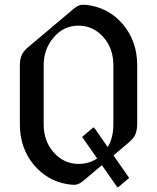

<svg xmlns="http://www.w3.org/2000/svg" viewBox="-20 -767 660 807"><path d="M325.2 -191.4 371.1 -230.5H376L432.6 -148.9Q456.5 -187 456.5 -244.1V-493.2Q456.5 -563.5 414.6 -610.8Q371.6 -659.2 310.1 -659.2Q248 -659.2 206.5 -610.8Q163.6 -561.5 163.6 -493.2V-244.1Q163.6 -173.8 205.6 -126.5Q248.5 -78.1 310.1 -78.1Q354.5 -78.1 388.2 -101.1ZM293.5 9.8Q277.3 9.8 258.8 6.3Q177.2 -8.8 122.6 -73.7Q63.5 -144.5 63.5 -244.1V-493.2Q63.5 -519.5 72.3 -537.6Q79.6 -553.2 99.6 -569.8L289.1 -729.5Q310.1 -747.1 326.7 -747.1Q342.8 -747.1 361.3 -743.7Q442.9 -728.5 497.6 -663.6Q556.6 -592.8 556.6 -493.2V-244.1Q556.6 -219.2 547.9 -199.7Q541 -185.1 520.5 -167.5L457 -113.8L522.9 -19L477.5 19.5H472.7L408.2 -72.8L331.1 -7.8Q310.1 9.8 293.5 9.8Z"/></svg>

Font: Gothica
Style: Book
Weight: 400
Designer: Wojciech Kalinowski "wmk69" (wmk69@o2.pl)
Foundry: Wojciech Kalinowski "wmk69" (wmk69@o2.pl)
Version: Version 2.1.0; 2021-05-14